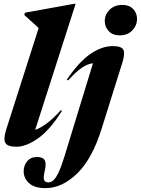

<svg xmlns="http://www.w3.org/2000/svg" viewBox="-20 -765 746 1018"><path d="M185 -616.5Q171.5 -629 151 -647.5Q130.5 -666 109 -685.5L112 -697.5L373.5 -745H381L166.5 -76.5Q192.5 -85 225.8 -109Q259 -133 303 -181L308.5 -177Q244.5 -75.5 181.5 -31.2Q118.5 13 67 13Q19 13 8 -8Q-3 -29 13.5 -80ZM535.5 -653.5Q535.5 -688 561.2 -713.5Q587 -739 629 -739Q665 -739 685.8 -717.5Q706.5 -696 706.5 -664.5Q706.5 -629.5 681.2 -603.5Q656 -577.5 614.5 -577.5Q578 -577.5 556.8 -599.8Q535.5 -622 535.5 -653.5ZM519.5 -84.5Q470 75.5 390 154Q310 232.5 220.5 232.5Q164 232.5 134.8 206.8Q105.5 181 105.5 143Q105.5 113 124 90.2Q142.5 67.5 176 67.5Q208 67.5 217.2 84.8Q226.5 102 217.5 140Q208.5 178 214 190Q219.5 202 237 202Q250.5 202 263.2 190.8Q276 179.5 290 150.2Q304 121 321 67L473 -429.5Q444.5 -426.5 414.8 -406.5Q385 -386.5 341 -338.5L334.5 -343Q399.5 -438.5 460 -479.5Q520.5 -520.5 576.5 -520.5Q625 -520.5 634.2 -500.8Q643.5 -481 630 -437Z"/></svg>

Font: Newsreader Display
Style: Bold Italic
Weight: 700
Italic angle: -17°
Designer: Hugues Gentile
Foundry: Production Type
Version: Version 1.001